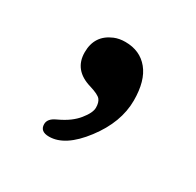

<svg xmlns="http://www.w3.org/2000/svg" viewBox="-81 -225 496 485"><g transform="rotate(30 167.0 17.0)"><path d="M110.8 168.5Q84.5 168.5 84.5 147Q84.5 131.3 105 121.8Q125.5 112.3 138.2 102.8Q150.9 93.3 159.2 83Q177.2 61 177.2 45.9Q177.2 30.8 170.7 22.7Q164.1 14.6 138.7 6.8Q82.5 -9.3 82.5 -61.5Q82.5 -110.8 127 -129.4Q141.1 -135.3 158.7 -135.3Q201.7 -135.3 226.3 -105.2Q251 -75.2 251 -17.6Q251 45.9 204.3 107.2Q157.7 168.5 110.8 168.5Z"/></g></svg>

Font: Stoke
Style: Regular
Weight: 400
Designer: Nicole Fally
Foundry: Nicole Fally
Version: Version 1.002